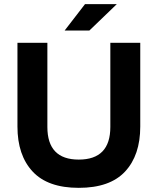

<svg xmlns="http://www.w3.org/2000/svg" viewBox="-20 -894 759 924"><path d="M655 -688V-285Q655 -147 582 -68.5Q509 10 359 10Q210 10 137 -68.5Q64 -147 64 -285V-688H208V-283Q208 -126 359 -126Q511 -126 511 -283V-688ZM389 -874H542L410 -747H291Z"/></svg>

Font: Roundo SemiBold
Style: Regular
Weight: 600
Designer: Namrata Goyal (Gurmukhi), Shiva Nallaperumal (Latin)
Foundry: Indian Type Foundry
Version: Version 1.000;PS 1.0;hotconv 1.0.88;makeotf.lib2.5.647800